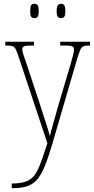

<svg xmlns="http://www.w3.org/2000/svg" viewBox="-20 -757 497 1017"><path d="M42 215Q89 215 117.5 204.5Q146 194 163.5 170Q181 146 196 104.5Q211 63 231 2L78 -458Q69 -485 62.5 -497.5Q56 -510 45 -513Q34 -516 10 -516H8V-536H160V-516H151Q117 -516 107.5 -511.5Q98 -507 98 -495Q98 -486 104 -468Q110 -450 121 -418L186 -221Q204 -164 220.5 -114.5Q237 -65 244 -36Q251 -65 262.5 -104Q274 -143 287 -192L356 -424Q362 -447 367 -465.5Q372 -484 372 -494Q372 -505 364.5 -510.5Q357 -516 323 -516H299V-536H457V-516H453Q432 -516 421.5 -511.5Q411 -507 404.5 -491.5Q398 -476 388 -443L254 16Q233 86 214 130.5Q195 175 172.5 198.5Q150 222 119 231Q88 240 43 240H42ZM303 -661Q292 -661 286 -668.5Q280 -676 280 -698Q280 -721 286 -729Q292 -737 303 -737Q315 -737 320.5 -729Q326 -721 326 -698Q326 -676 320.5 -668.5Q315 -661 303 -661ZM162 -661Q150 -661 145 -668.5Q140 -676 140 -698Q140 -721 145 -729Q150 -737 162 -737Q174 -737 179.5 -729Q185 -721 185 -698Q185 -676 179.5 -668.5Q174 -661 162 -661Z"/></svg>

Font: Noto Serif Tamil Condensed Thin
Style: Italic
Weight: 100
Width: 3
Italic angle: -12°
Designer: Indian Type Foundry, Tom Grace, and the Monotype Design Team
Foundry: Monotype Imaging Inc.
Version: Version 2.003; ttfautohint (v1.8.4.7-5d5b)